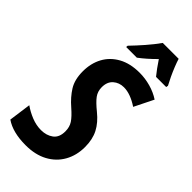

<svg xmlns="http://www.w3.org/2000/svg" viewBox="-299 -995 1068 1068"><g transform="rotate(45 235.5 -461.0)"><path d="M152 10Q50 10 -9 -31L9 -162Q40 -140 77.5 -125Q115 -110 153 -110Q195 -110 224.5 -131.5Q254 -153 254 -201Q254 -235 238 -259.5Q222 -284 183 -318Q139 -356 112.5 -398.5Q86 -441 86 -506Q86 -569 112.5 -618Q139 -667 190.5 -695.5Q242 -724 316 -724Q359 -724 402 -712Q445 -700 480 -677L424 -564Q394 -584 365.5 -594.5Q337 -605 311 -605Q274 -605 248.5 -582.5Q223 -560 223 -518Q223 -485 241 -460.5Q259 -436 301 -402Q348 -364 370.5 -320.5Q393 -277 393 -217Q393 -151 364 -99.5Q335 -48 281 -19Q227 10 152 10ZM162 -783Q194 -816 228.5 -855.5Q263 -895 289 -932H414Q420 -912 431 -884.5Q442 -857 454.5 -830.5Q467 -804 478 -784L476 -772H396Q383 -788 367.5 -809Q352 -830 337 -853Q287 -803 245 -772H161Z"/></g></svg>

Font: Noto Sans Condensed
Style: Bold Italic
Weight: 700
Width: 3
Italic angle: -12°
Designer: Monotype Design Team
Foundry: Monotype Imaging Inc.
Version: Version 2.013; ttfautohint (v1.8.4.7-5d5b)